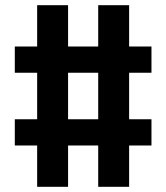

<svg xmlns="http://www.w3.org/2000/svg" viewBox="-20 -737 640 739"><path d="M123 -18V-177H37V-278H123V-457H37V-558H123V-717H242V-558H358V-717H477V-558H563V-457H477V-278H563V-177H477V-18H358V-177H242V-18ZM242 -278H358V-457H242Z"/></svg>

Font: Iosevka Curly Slab Extended
Style: Bold
Weight: 700
Width: 7
Monospace: yes
Designer: Belleve Invis
Foundry: Belleve Invis
Version: Version 11.1.0; ttfautohint (v1.8.3)